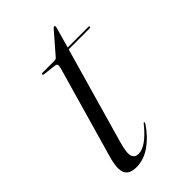

<svg xmlns="http://www.w3.org/2000/svg" viewBox="-169 -566 630 630"><g transform="rotate(-45 146.5 -251.0)"><path d="M121.5 -417 75 -422.5Q71.5 -423 71.5 -426Q71.5 -429.5 76 -429.5H131Q138.5 -429.5 142 -434L204.5 -506Q207.5 -510 210.5 -510Q214 -510 214 -506.5Q214 -503.5 212 -497L193 -429.5H289Q293 -429.5 293 -427Q293 -423 286 -423H191L96 -90Q83.5 -46 89 -32Q94.5 -18 110.5 -18Q145.5 -18 192 -75.5Q195 -80 197 -79Q199.5 -77.5 196 -72Q172 -36 140.8 -14Q109.5 8 75 8Q43.5 8 33.8 -11.2Q24 -30.5 37 -77L128 -395.5Q131 -407 130 -411.5Q129 -416 121.5 -417Z"/></g></svg>

Font: Fraunces 144pt Light
Style: Italic
Weight: 300
Italic angle: -16°
Version: Version 1.000;[0bf87f6ff]